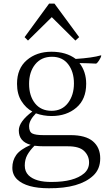

<svg xmlns="http://www.w3.org/2000/svg" viewBox="-20 -800 600 1041"><path d="M46.9 109.4Q46.9 70.3 67.9 40.5Q88.9 10.7 146.5 -14.6Q82 -32.2 82 -92.8Q82 -140.6 155.3 -195.3Q120.1 -213.9 96.2 -252Q72.3 -290 72.3 -345.7Q72.3 -428.7 125.5 -474.1Q178.7 -519.5 258.8 -519.5Q338.9 -519.5 390.6 -480.5Q480.5 -486.3 527.3 -500L529.3 -498Q527.3 -488.3 516.6 -471.7Q505.9 -455.1 500 -455.1Q477.5 -456.1 456.1 -457Q433.6 -457 411.1 -458Q447.3 -411.1 447.3 -345.7Q447.3 -261.7 394 -216.3Q340.8 -170.9 259.8 -170.9Q215.8 -170.9 174.8 -185.5Q137.7 -147.5 137.7 -116.2Q137.7 -85 155.3 -76.2Q172.9 -67.4 214.8 -67.4H362.3Q444.3 -67.4 483.9 -33.7Q523.4 0 523.4 58.6Q523.4 117.2 485.4 152.3Q411.1 221.7 245.1 220.7Q124 220.7 73.2 172.9Q46.9 147.5 46.9 109.4ZM113.3 -598.6 246.1 -780.3H275.4L409.2 -598.6L388.7 -580.1L260.7 -707L131.8 -580.1ZM114.3 97.7Q114.3 129.9 134.8 150.4Q172.9 187.5 260.7 186.5Q381.8 186.5 436.5 139.6Q462.9 116.2 462.9 81.1Q462.9 44.9 436.5 19Q410.2 -6.8 348.6 -6.8H220.7Q192.4 -6.8 167 -9.8Q141.6 15.6 127.9 40.5Q114.3 65.4 114.3 97.7ZM137.7 -345.7Q137.7 -280.3 169.9 -239.7Q202.1 -199.2 259.8 -199.2Q316.4 -199.2 348.6 -241.7Q380.9 -284.2 380.9 -347.7Q380.9 -411.1 349.6 -451.7Q318.4 -492.2 261.7 -492.2Q204.1 -492.2 170.9 -451.2Q137.7 -410.2 137.7 -345.7Z"/></svg>

Font: GenEi Koburi Mincho v6
Style: Regular
Weight: 400
Designer: o_tamon (Modified)
Foundry: o_tamon / Adobe Systems Incorporated
Version: Version 6.1